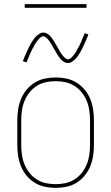

<svg xmlns="http://www.w3.org/2000/svg" viewBox="-20 -904 540 932"><path d="M250 8Q224 8 197.5 2.5Q171 -3 148.5 -17Q126 -31 109 -51.5Q92 -72 82 -96.5Q72 -121 68 -147.5Q64 -174 64 -200V-320Q64 -346 68 -372.5Q72 -399 82 -423.5Q92 -448 109 -468.5Q126 -489 148.5 -503Q171 -517 197.5 -522.5Q224 -528 250 -528Q276 -528 302.5 -522.5Q329 -517 351.5 -503Q374 -489 391 -468.5Q408 -448 418 -423.5Q428 -399 432 -372.5Q436 -346 436 -320V-200Q436 -174 432 -147.5Q428 -121 418 -96.5Q408 -72 391 -51.5Q374 -31 351.5 -17Q329 -3 302.5 2.5Q276 8 250 8ZM250 -10Q274 -10 297.5 -15Q321 -20 341.5 -33Q362 -46 377 -65Q392 -84 401 -106Q410 -128 413.5 -152Q417 -176 417 -200V-320Q417 -344 413.5 -368Q410 -392 401 -414Q392 -436 377 -455Q362 -474 341.5 -487Q321 -500 297.5 -505Q274 -510 250 -510Q226 -510 202.5 -505Q179 -500 158.5 -487Q138 -474 123 -455Q108 -436 99 -414Q90 -392 86.5 -368Q83 -344 83 -320V-200Q83 -176 86.5 -152Q90 -128 99 -106Q108 -84 123 -65Q138 -46 158.5 -33Q179 -20 202.5 -15Q226 -10 250 -10ZM310 -598Q304 -598 298.5 -600Q293 -602 288 -605Q283 -608 279 -612Q275 -616 271.5 -620.5Q268 -625 265 -629.5Q262 -634 259 -638.5Q256 -643 253 -648.5Q250 -654 247 -659Q244 -664 241 -669Q238 -674 235 -679.5Q232 -685 229 -690Q226 -695 223 -699.5Q220 -704 216.5 -708.5Q213 -713 209 -717Q205 -721 200 -724.5Q195 -728 190 -728Q185 -728 181 -725.5Q177 -723 174 -720.5Q171 -718 168 -714Q165 -710 161 -705.5Q157 -701 155.5 -698.5Q154 -696 152 -693Q150 -690 148.5 -686.5Q147 -683 145 -679.5Q143 -676 140.5 -672Q138 -668 136 -664Q134 -660 132 -655.5Q130 -651 127.5 -646Q125 -641 123 -635.5Q121 -630 118.5 -624.5Q116 -619 113.5 -613Q111 -607 109 -601L91 -607Q95 -619 99.5 -629Q104 -639 108 -648Q112 -657 116 -665.5Q120 -674 123.5 -681Q127 -688 131 -694.5Q135 -701 138.5 -706.5Q142 -712 147.5 -719Q153 -726 159.5 -731.5Q166 -737 173.5 -741.5Q181 -746 190 -746Q196 -746 201.5 -744Q207 -742 212 -739Q217 -736 221 -732Q225 -728 228.5 -723.5Q232 -719 235 -714.5Q238 -710 241 -705.5Q244 -701 247 -695.5Q250 -690 253 -685Q256 -680 259 -675Q262 -670 265 -664.5Q268 -659 271 -654Q274 -649 277 -644.5Q280 -640 283.5 -635.5Q287 -631 291 -627Q295 -623 300 -619.5Q305 -616 310 -616Q315 -616 319 -618.5Q323 -621 326 -623.5Q329 -626 332 -630Q335 -634 339 -638.5Q343 -643 344.5 -645.5Q346 -648 348 -651Q350 -654 351.5 -657.5Q353 -661 355 -664.5Q357 -668 359.5 -672Q362 -676 364 -680Q366 -684 368 -688.5Q370 -693 372.5 -698Q375 -703 377 -708.5Q379 -714 381.5 -719.5Q384 -725 386.5 -731Q389 -737 391 -743L409 -737Q405 -725 400.5 -715Q396 -705 392 -696Q388 -687 384 -678.5Q380 -670 376.5 -663Q373 -656 369 -649.5Q365 -643 361.5 -637.5Q358 -632 352.5 -625Q347 -618 340.5 -612.5Q334 -607 326.5 -602.5Q319 -598 310 -598ZM400 -866H100V-884H400Z"/></svg>

Font: Iosevka Thin
Style: Regular
Weight: 100
Monospace: yes
Designer: Belleve Invis
Foundry: Belleve Invis
Version: Version 32.5.0; ttfautohint (v1.8.4)